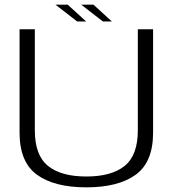

<svg xmlns="http://www.w3.org/2000/svg" viewBox="-20 -800 762 824"><path d="M350.5 4Q488 4 562.5 -50.2Q637 -104.5 637 -230.5V-674.5H571.5V-240.5Q571.5 -134 515.2 -88.2Q459 -42.5 350.5 -42.5Q242 -42.5 185.8 -88.2Q129.5 -134 129.5 -240.5V-674.5H64V-230.5Q64 -104.5 138.5 -50.2Q213 4 350.5 4ZM421.5 -708H460L381 -780H328.5ZM311 -708H349.5L270.5 -780H218Z"/></svg>

Font: Anybody SemiExpanded Light
Style: Regular
Weight: 300
Width: 6
Version: Version 1.113;gftools[0.9.25]